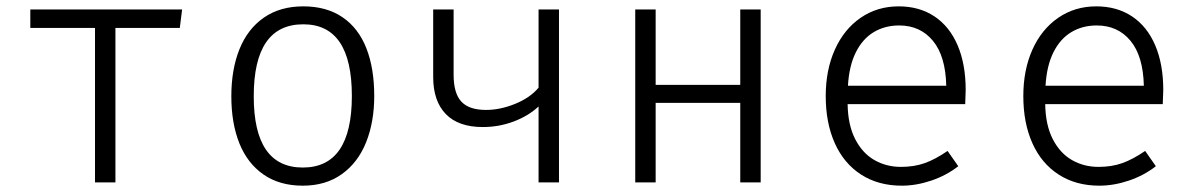

<svg xmlns="http://www.w3.org/2000/svg" viewBox="-20 -568 3732 598"><path d="M74.4 -538.5H547.2L540 -481H339.5V0H275.9V-481H74.4Z M1145.6 -269.2Q1145.6 -188.2 1120.3 -124.9Q1094.9 -61.5 1044.6 -25.6Q994.4 10.3 923.1 10.3Q850.8 10.3 800.8 -24.4Q750.8 -59 725.6 -121.5Q700.5 -184.1 700.5 -268.2Q700.5 -351.8 725.9 -414.9Q751.3 -477.9 801.8 -513.1Q852.3 -548.2 924.6 -548.2Q996.9 -548.2 1046.7 -514.4Q1096.4 -480.5 1121 -417.9Q1145.6 -355.4 1145.6 -269.2ZM770.3 -268.2Q770.3 -46.2 923.1 -46.2Q1075.9 -46.2 1075.9 -269.2Q1075.9 -492.3 924.6 -492.3Q770.3 -492.3 770.3 -268.2Z M1721 -538.5V0H1657.4V-236.4Q1625.6 -206.7 1579.7 -189.5Q1533.8 -172.3 1483.6 -172.3Q1407.7 -172.3 1368.5 -212.8Q1329.2 -253.3 1329.2 -328.2V-538.5H1392.8V-335.4Q1392.8 -277.4 1416.9 -251.5Q1441 -225.6 1493.8 -225.6Q1537.9 -225.6 1584.6 -244.6Q1631.3 -263.6 1657.4 -294.9V-538.5Z M2349.2 0H2285.6V-247.7H2022.1V0H1958.5V-538.5H2022.1V-303.6H2285.6V-538.5H2349.2Z M2620 -243.6Q2621 -178.5 2643.6 -134.6Q2666.2 -90.8 2703.3 -69.5Q2740.5 -48.2 2786.2 -48.2Q2827.2 -48.2 2860.3 -60Q2893.3 -71.8 2931.3 -97.9L2964.6 -50.3Q2927.7 -21.5 2880.8 -5.6Q2833.8 10.3 2788.7 10.3Q2715.4 10.3 2661.8 -24.4Q2608.2 -59 2580 -122.1Q2551.8 -185.1 2551.8 -268.7Q2551.8 -350.3 2580.3 -413.6Q2608.7 -476.9 2660.5 -512.6Q2712.3 -548.2 2779 -548.2Q2843.6 -548.2 2890.8 -516.7Q2937.9 -485.1 2962.8 -426.4Q2987.7 -367.7 2987.7 -287.7Q2987.7 -275.9 2986.2 -243.6ZM2621 -301H2927.2Q2925.1 -393.3 2885.6 -441Q2846.2 -488.7 2780.5 -488.7Q2735.9 -488.7 2701.3 -467.9Q2666.7 -447.2 2645.6 -405.1Q2624.6 -363.1 2621 -301Z M3235.4 -243.6Q3236.4 -178.5 3259 -134.6Q3281.5 -90.8 3318.7 -69.5Q3355.9 -48.2 3401.5 -48.2Q3442.6 -48.2 3475.6 -60Q3508.7 -71.8 3546.7 -97.9L3580 -50.3Q3543.1 -21.5 3496.2 -5.6Q3449.2 10.3 3404.1 10.3Q3330.8 10.3 3277.2 -24.4Q3223.6 -59 3195.4 -122.1Q3167.2 -185.1 3167.2 -268.7Q3167.2 -350.3 3195.6 -413.6Q3224.1 -476.9 3275.9 -512.6Q3327.7 -548.2 3394.4 -548.2Q3459 -548.2 3506.2 -516.7Q3553.3 -485.1 3578.2 -426.4Q3603.1 -367.7 3603.1 -287.7Q3603.1 -275.9 3601.5 -243.6ZM3236.4 -301H3542.6Q3540.5 -393.3 3501 -441Q3461.5 -488.7 3395.9 -488.7Q3351.3 -488.7 3316.7 -467.9Q3282.1 -447.2 3261 -405.1Q3240 -363.1 3236.4 -301Z"/></svg>

Font: Fira Code Fixed Light
Style: Regular
Weight: 300
Monospace: yes
Designer: Carrois Corporate, Edenspiekermann AG, Nikita Prokopov
Foundry: Carrois Corporate, Edenspiekermann AG, Nikita Prokopov
Version: Version 5.002